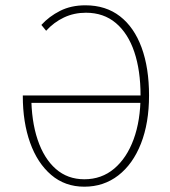

<svg xmlns="http://www.w3.org/2000/svg" viewBox="-20 -692 640 724"><path d="M298 12Q225 12 173 -32.5Q121 -77 93.5 -154Q66 -231 66 -330Q66 -332 66 -332Q66 -332 66 -332H514V-304H76L98 -332Q98 -236 122 -165Q146 -94 190.5 -55Q235 -16 298 -16Q363 -16 410.5 -56Q458 -96 484 -167Q510 -238 510 -332Q510 -426 486.5 -496Q463 -566 417 -605Q371 -644 304 -644Q259 -644 221 -626Q183 -608 154 -576L136 -598Q165 -630 206.5 -651Q248 -672 302 -672Q379 -672 432.5 -630.5Q486 -589 514 -512.5Q542 -436 542 -332Q542 -228 511.5 -150.5Q481 -73 426 -30.5Q371 12 298 12Z"/></svg>

Font: Source Code Pro ExtraLight
Style: Regular
Weight: 200
Monospace: yes
Designer: Paul D. Hunt, Teo Tuominen
Foundry: Adobe
Version: Version 1.026;hotconv 1.1.0;makeotfexe 2.6.0